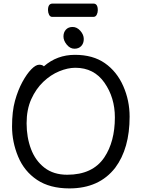

<svg xmlns="http://www.w3.org/2000/svg" viewBox="-20 -1024 785 1068"><path d="M366 24Q257 24 186 -23.5Q115 -71 81 -152.5Q47 -234 47 -320Q47 -405 63.5 -464Q80 -523 104.5 -568Q129 -613 154 -638.5Q179 -664 198 -664Q216 -664 224 -655Q297 -719 397 -719Q497 -719 563.5 -672.5Q630 -626 665.5 -545.5Q701 -465 701 -375Q701 -198 621 -91Q532 24 366 24ZM354 -52Q495 -52 560 -148Q619 -236 619 -371Q619 -481 561 -564Q503 -647 399 -647Q357 -647 309.5 -627.5Q262 -608 221 -569Q180 -530 154 -472.5Q128 -415 128 -338Q128 -260 152.5 -195Q177 -130 227.5 -91Q278 -52 354 -52ZM394 -753Q370 -753 351.5 -775.5Q333 -798 333 -821Q333 -844 346.5 -859Q360 -874 384 -874Q408 -874 427 -852.5Q446 -831 446 -807Q446 -783 432 -768Q418 -753 394 -753ZM271 -930Q259 -930 253 -942Q247 -954 247 -968Q247 -1004 272 -1004H500Q524 -1004 524 -967Q524 -954 518 -942Q512 -930 499 -930Z"/></svg>

Font: LXGW WenKai TC
Style: Bold
Weight: 700
Designer: LXGW / Fontworks Inc.
Foundry: LXGW / Fontworks Inc.
Version: Version 1.330;April 28, 2024